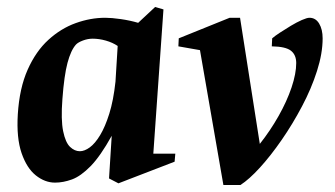

<svg xmlns="http://www.w3.org/2000/svg" viewBox="-20 -516 961 551"><path d="M138 8.1Q109 8.1 82.9 -12.6Q56.8 -33.4 41.9 -76.7Q27 -120 31.1 -188Q35.8 -263.2 59.4 -316.1Q83 -369 118.9 -401.7Q154.9 -434.5 197.3 -449.7Q239.7 -465 282 -465Q300.1 -465 326.6 -461.2Q353.1 -457.4 376.5 -450.5L425.1 -495.9L449.1 -489L420 -75.1H483.1L481.1 -52L319.9 10.1L292.9 -3.9L300.6 -126.3Q268.2 -67.9 240 -39.1Q211.7 -10.3 186.6 -1.1Q161.4 8.1 138 8.1ZM209.1 -82Q222.5 -82 237.6 -93Q252.7 -104 267.2 -127.9Q281.7 -151.7 293.6 -189.6Q305.5 -227.4 311.4 -281.6L317.7 -384.1Q303.1 -394 283.7 -399.5Q264.4 -405 245.9 -405Q232.1 -405 218.1 -399.8Q204 -394.5 197.9 -388Q183.4 -371.8 173.7 -335.6Q164.1 -299.5 159.1 -231.9Q154.5 -172.4 161.2 -139.6Q167.9 -106.9 181.1 -94.4Q194.2 -82 209.1 -82Z M621.1 15 553.9 -372.1 491.9 -383 493 -406 639.1 -465H668.9L725.6 -103Q755.7 -141 779.5 -183.1Q803.2 -225.1 816.7 -265Q830.1 -304.9 830.1 -335.1Q830.1 -358.5 815 -370.4Q799.9 -382.4 760 -383L761.1 -406Q768.8 -412.8 783.5 -422.4Q798.3 -432 814.9 -442.1Q831.6 -452.1 846.3 -458.6Q861 -465 868.1 -465Q885.9 -465 895.9 -448.3Q905.9 -431.6 905.9 -405.9Q905.9 -362.9 889.7 -312.2Q873.6 -261.6 846.7 -210.9Q819.9 -160.1 788.5 -114.7Q757.1 -69.3 726 -35.1Q694.9 -1 669.9 15Z"/></svg>

Font: Ancizar Serif Light
Style: Italic
Weight: 300
Italic angle: -4°
Designer: Cesar Puertas, Viviana Monsalve, Julian Moncada, Julian Prieto, Jose Castro, Felipe Aragon, Mariel Hernandez, Sara Alarc
Version: Version 8.100